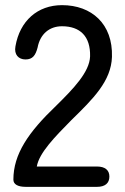

<svg xmlns="http://www.w3.org/2000/svg" viewBox="-20 -726 487 746"><path d="M80 0H357C388 0 405 -14 405 -40C405 -65 388 -79 357 -79H123C132 -132 193 -194 257 -259C342 -342 412 -411 415 -505C419 -633 336 -706 221 -706C126 -706 57 -645 40 -546C34 -514 52 -495 79 -495C107 -495 118 -511 126 -541C136 -594 172 -624 221 -624C291 -624 332 -585 330 -507C328 -446 265 -381 198 -315C90 -212 32 -127 32 -28C32 -10 49 0 80 0Z"/></svg>

Font: 寒蝉半圆体
Style: Regular
Weight: 400
Designer: Yoshimichi Ohira & Warren
Foundry: ChillType
Version: Version 1.800;Glyphs 3.1.1 (3135)